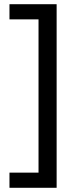

<svg xmlns="http://www.w3.org/2000/svg" viewBox="-20 -734 369 912"><path d="M25 86H163V-642H25V-714H249V158H25Z"/></svg>

Font: Noto Kufi Arabic
Style: Regular
Weight: 400
Designer: Monotype Design Team, David Williams, Khaled Hosny
Foundry: Google LLC
Version: Version 2.109; ttfautohint (v1.8.4.7-5d5b)